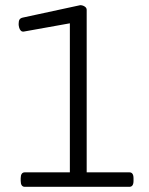

<svg xmlns="http://www.w3.org/2000/svg" viewBox="-20 -722 575 742"><path d="M76 0Q60 0 60 -23V-33Q60 -56 76 -56H250V-667L284 -638L72 -600Q65 -599 60.5 -603.5Q56 -608 54 -615.5Q52 -623 52 -629Q52 -641 55.5 -646.5Q59 -652 68 -654L290 -702Q299 -702 307 -697Q315 -692 315 -684V-56H480Q496 -56 496 -33V-23Q496 0 480 0Z"/></svg>

Font: Asap Light
Style: Regular
Weight: 300
Designer: Pablo Cosgaya
Foundry: Omnibus-Type
Version: Version 3.001